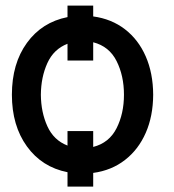

<svg xmlns="http://www.w3.org/2000/svg" viewBox="-20 -609 623 686"><path d="M313 -588.9V-550.3Q378.4 -541.5 426.5 -504.4Q474.6 -467.3 500.7 -407.5Q526.9 -347.7 527.3 -270.5Q526.9 -193.8 500.7 -134.3Q474.6 -74.7 426.5 -37.4Q378.4 0 313 8.8V57.6H221.2V6.3Q129.9 -11.7 76.2 -85.9Q22.5 -160.2 22.5 -270.5Q22.5 -381.8 76.2 -455.8Q129.9 -529.8 221.2 -547.9V-588.9ZM313 -140.6V-84Q370.1 -98.6 396.5 -150.9Q422.9 -203.1 422.9 -270.5Q422.9 -338.4 396.5 -390.9Q370.1 -443.4 313 -458V-392.6H221.2V-452.6Q171.9 -433.6 149.2 -383.5Q126.5 -333.5 126 -270.5Q126.5 -208 149.2 -158Q171.9 -107.9 221.2 -88.9V-140.6Z"/></svg>

Font: Inter Tight Medium
Style: Regular
Weight: 500
Designer: Rasmus Andersson
Foundry: rsms
Version: Version 3.004; ttfautohint (v1.8.4.7-5d5b)